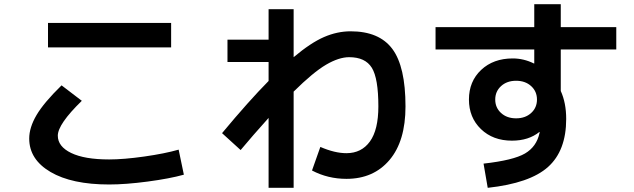

<svg xmlns="http://www.w3.org/2000/svg" viewBox="-20 -837 3040 920"><path d="M210 -610V-727H800V-610ZM120 -173Q120 -226 155 -285.5Q190 -345 275 -428L372 -354Q257 -242 257 -187Q257 -135 321 -104Q385 -73 503 -73Q573 -73 671.5 -87Q770 -101 836 -120L861 0Q793 19 687.5 33Q582 47 503 47Q324 47 222 -13Q120 -73 120 -173Z M1267 -272Q1188 -184 1133 -118L1044 -199Q1173 -354 1267 -449V-540H1070V-647H1267V-793H1387V-563Q1469 -632 1532.5 -659.5Q1596 -687 1660 -687Q1797 -687 1860 -602.5Q1923 -518 1923 -327Q1923 -161 1846.5 -70.5Q1770 20 1640 20Q1551 20 1475 -20L1515 -133Q1584 -103 1640 -103Q1712 -103 1752.5 -159Q1793 -215 1793 -327Q1793 -462 1761.5 -512.5Q1730 -563 1653 -563Q1604 -563 1542.5 -527Q1481 -491 1387 -398V63H1267Z M2067 -707H2540V-817H2667V-707H2933V-600H2667V-401Q2693 -344 2693 -267Q2693 -115 2606 -37Q2519 41 2317 63L2297 -53Q2440 -69 2495.5 -101.5Q2551 -134 2565 -199Q2565 -200 2565.5 -201.5Q2566 -203 2566 -204L2565 -205Q2513 -163 2433 -163Q2342 -163 2284.5 -218.5Q2227 -274 2227 -360Q2227 -447 2285.5 -502Q2344 -557 2437 -557Q2489 -557 2538 -533H2540V-600H2067ZM2381 -424.5Q2353 -399 2353 -360Q2353 -321 2381 -295.5Q2409 -270 2453 -270Q2497 -270 2525 -295.5Q2553 -321 2553 -360Q2553 -399 2525 -424.5Q2497 -450 2453 -450Q2409 -450 2381 -424.5Z"/></svg>

Font: Mplus 1p Bold
Style: Bold
Weight: 700
Version: Version 1.061